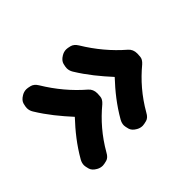

<svg xmlns="http://www.w3.org/2000/svg" viewBox="-94 -672 728 728"><g transform="rotate(-45 269.5 -308.0)"><path d="M290 -505.4C278.3 -498.5 271.5 -490.2 269 -481C266.6 -471.7 265.6 -464.8 265.6 -460.4C265.6 -451.7 268.1 -443.4 272.9 -435.5C301.8 -388.2 335.4 -347.7 371.1 -308.6C334 -269 301.3 -228.5 272.5 -178.2C268.1 -170.4 265.6 -162.1 265.6 -153.8C265.6 -149.4 267.1 -142.6 269.5 -133.3C272 -124 279.3 -115.7 291.5 -108.9C299.3 -104.5 307.1 -102.5 315.4 -102.5C320.3 -102.5 327.6 -104 336.9 -106.4C346.2 -108.9 354 -116.2 360.4 -128.4C393.1 -185.5 433.1 -231 478.5 -268.6C487.8 -276.9 493.2 -285.6 493.7 -294.9C494.1 -304.2 494.6 -309.6 494.6 -311C494.6 -325.7 489.7 -337.4 479.5 -346.2C433.6 -385.7 393.6 -433.1 359.9 -488.8C353 -500 344.7 -506.8 335.4 -509.3C326.2 -511.7 319.3 -512.7 314.9 -512.7C306.2 -512.7 297.9 -510.3 290 -505.4ZM76.2 -505.4C64.5 -498.5 57.6 -490.2 55.2 -481C52.7 -471.7 51.8 -464.8 51.8 -460.4C51.8 -451.7 54.2 -443.4 59.1 -435.5C87.9 -388.2 121.6 -347.7 157.2 -308.6C120.1 -269 87.4 -228.5 58.6 -178.2C54.2 -170.4 51.8 -162.1 51.8 -153.8C51.8 -149.4 53.2 -142.6 55.7 -133.3C58.1 -124 65.4 -115.7 77.6 -108.9C85.4 -104.5 93.3 -102.5 101.6 -102.5C106.4 -102.5 113.8 -104 123 -106.4C132.3 -108.9 140.1 -116.2 146.5 -128.4C179.2 -185.5 219.2 -231 264.6 -268.6C273.9 -276.9 279.3 -285.6 279.8 -294.9C280.3 -304.2 280.8 -309.6 280.8 -311C280.8 -325.7 275.9 -337.4 265.6 -346.2C219.7 -385.7 179.7 -433.1 146 -488.8C139.2 -500 130.9 -506.8 121.6 -509.3C112.3 -511.7 105.5 -512.7 101.1 -512.7C92.3 -512.7 84 -510.3 76.2 -505.4Z"/></g></svg>

Font: Mikhak ExtraBold
Style: Regular
Weight: 800
Designer: Amin Abedi
Version: Version 3.2